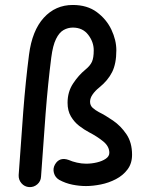

<svg xmlns="http://www.w3.org/2000/svg" viewBox="-20 -724 594 788"><path d="M278.8 -703.6Q337.9 -703.6 377.4 -674.3Q417 -645 437.3 -602.1Q457.5 -559.1 457.5 -517.6Q457.5 -462.9 440.2 -428.2Q422.9 -393.6 387.7 -365.2Q370.6 -351.6 360.1 -336.4Q349.6 -321.3 349.6 -306.6Q349.6 -291.5 360.1 -281.7Q370.6 -272 386.2 -263.7Q412.1 -251 443.8 -229.2Q475.6 -207.5 498.8 -173.3Q522 -139.2 522 -88.9Q522 -53.2 503.4 -28.6Q484.9 -3.9 455.8 11.2Q426.8 26.4 394 33Q361.3 39.6 333 39.6Q305.7 39.6 277.3 33.9Q249 28.3 223.1 14.2Q206.5 4.4 201.4 -13.9Q196.3 -32.2 205.6 -48.8Q224.1 -81.1 262.2 -67.4Q276.4 -61 295.7 -56.6Q314.9 -52.2 333.5 -52.2Q356 -52.2 377.7 -57.4Q399.4 -62.5 414.1 -72.5Q428.7 -82.5 428.7 -96.7Q428.7 -123 404.1 -143.3Q379.4 -163.6 344.7 -181.6Q325.2 -191.9 304.9 -207.5Q284.7 -223.1 271 -246.3Q257.3 -269.5 257.3 -302.2Q257.3 -347.2 280 -381.3Q302.7 -415.5 329.6 -437.5Q350.1 -454.1 357.4 -470.5Q364.7 -486.8 364.7 -517.6Q364.7 -551.8 342 -581.3Q319.3 -610.8 278.8 -610.8Q258.8 -610.8 241 -600.8Q223.1 -590.8 210 -564.2Q196.8 -537.6 190.4 -487.8Q176.8 -381.8 167.2 -258.5Q157.7 -135.3 148.4 1Q147.5 20 133.1 32.5Q118.7 44.9 99.6 43.9Q80.6 42.5 68.1 28.1Q55.7 13.7 56.6 -5.4Q65.9 -141.6 75.4 -265.9Q85 -390.1 99.1 -499.5Q111.8 -598.6 159.7 -651.1Q207.5 -703.6 278.8 -703.6Z"/></svg>

Font: Mikhak Medium
Style: Regular
Weight: 500
Designer: Amin Abedi
Version: Version 3.3